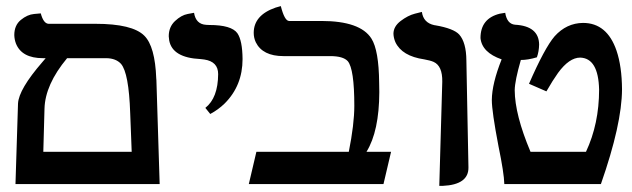

<svg xmlns="http://www.w3.org/2000/svg" viewBox="-20 -604 2075 630"><path d="M329.1 -413.1H200.2Q127.9 -326.2 126 -247.1L122.1 -106H412.1Q411.1 -127 409.7 -169.4Q408.2 -212.4 407.2 -232.9Q402.8 -364.7 377 -394.5Q360.4 -412.6 329.1 -413.1ZM30.8 0 39.1 -264.2Q41.5 -311 119.1 -400.4Q125 -407.2 129.9 -413.1H121.1Q51.3 -413.1 32.2 -461.4Q27.3 -474.6 26.9 -488.8Q26.9 -521 48.3 -538.6Q69.8 -556.2 91.8 -558.1L113.8 -560.1Q122.6 -526.9 139.2 -525.9H293Q414.6 -525.9 453.6 -486.8Q488.8 -451.7 492.7 -346.7Q492.7 -343.3 493.2 -340.8L503.9 0Z M669.9 -230 653.8 -250Q695.3 -282.7 695.8 -360.8Q695.8 -401.9 650.4 -408.7Q644 -409.7 637.7 -410.2Q545.9 -414.6 535.2 -471.2Q534.2 -478.5 533.7 -484.9Q533.7 -515.6 554.2 -534.9Q574.7 -554.2 595.7 -558.1L616.7 -562Q622.6 -524.4 656.7 -522.5Q661.1 -522.5 667 -522Q739.3 -522 758.8 -495.1Q775.4 -471.2 775.9 -410.2Q775.9 -323.2 717.3 -264.6Q696.3 -244.1 669.9 -230Z M1034.2 -535.2Q1162.1 -535.2 1198.7 -477.5Q1223.1 -439 1224.1 -332.5Q1224.1 -320.8 1224.6 -301.8Q1224.1 -173.3 1182.6 -106H1263.2L1238.3 0H796.4L821.3 -106H1124.5Q1142.6 -196.3 1142.6 -256.8Q1142.6 -377.9 1121.1 -403.3Q1106 -419.9 1063.5 -419.9H910.2Q841.8 -419.9 819.3 -465.3Q812.5 -480 812.5 -496.1Q812.5 -554.2 884.3 -579.1Q884.3 -579.1 901.4 -584Q913.6 -536.1 928.2 -535.2Z M1421.4 5.9 1431.2 -335.9Q1432.1 -387.7 1402.8 -400.9Q1391.6 -405.8 1372.1 -409.2Q1298.8 -419.9 1277.3 -465.8Q1271.5 -479.5 1271 -493.2Q1271 -517.1 1294.7 -535.2Q1318.4 -553.2 1341.3 -559.1L1364.3 -564.9Q1369.1 -529.3 1404.8 -521.5Q1406.7 -521 1408.2 -521Q1468.3 -510.7 1486.8 -490.7Q1509.8 -464.8 1510.3 -405.8Q1511.2 -346.7 1513.7 -228Q1516.1 -111.8 1517.1 -54.9Q1518.1 2 1432.6 5.9Q1427.2 5.9 1421.4 5.9Z M1593.8 -275.9Q1594.2 -329.6 1626 -409.2Q1561.5 -431.6 1556.6 -479Q1556.6 -543.5 1620.1 -559.1Q1620.1 -559.1 1637.7 -562Q1643.6 -525.4 1669.9 -522.9Q1748 -518.6 1749 -458Q1748.5 -435.1 1741.7 -416Q1712.9 -407.2 1689 -407.2Q1669.4 -339.4 1668.9 -308.1Q1669.4 -227.5 1720.7 -106H1902.8Q1945.8 -197.8 1945.8 -310.1Q1943.4 -413.1 1883.8 -415Q1847.7 -415 1811 -364.7Q1793.9 -340.8 1772.9 -304.2L1715.8 -329.1Q1767.1 -446.8 1799.8 -484.9Q1838.9 -528.3 1893.1 -528.8Q1971.7 -528.8 2002.9 -438Q2020.5 -386.2 2021 -311Q2020.5 -196.3 1951.7 0H1634.8Q1633.8 -36.6 1615.7 -124Q1593.8 -238.3 1593.8 -275.9Z"/></svg>

Font: Linux Libertine O
Style: Semibold
Weight: 700
Designer: Philipp H. Poll
Foundry: Philipp H. Poll
Version: Version 5.0.0